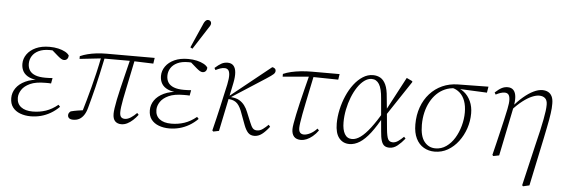

<svg xmlns="http://www.w3.org/2000/svg" viewBox="-56 -941 3910 1325"><g transform="rotate(5 1899.0 -279.0)"><path d="M174 13Q134 13 101 0.5Q68 -12 49 -37Q30 -62 30 -101Q30 -138 51.5 -169.5Q73 -201 116 -221.5Q159 -242 222 -244L219 -238Q173 -240 143.5 -253Q114 -266 100 -289Q86 -312 86 -343Q86 -379 107.5 -409.5Q129 -440 168.5 -458Q208 -476 263 -476Q296 -476 324 -469.5Q352 -463 372 -452Q392 -441 400 -427Q399 -412 391 -403Q383 -394 369 -394Q360 -394 350 -400Q340 -406 327 -417L280 -458H333L332 -445Q313 -450 298 -452Q283 -454 266 -454Q220 -454 190 -439.5Q160 -425 145 -401Q130 -377 130 -348Q130 -321 142.5 -301.5Q155 -282 182 -271.5Q209 -261 252 -261Q264 -261 277 -261.5Q290 -262 302 -263L295 -225Q288 -226 276.5 -226Q265 -226 254 -226Q189 -226 150 -208Q111 -190 93 -162.5Q75 -135 75 -107Q75 -66 104 -43.5Q133 -21 185 -21Q233 -21 276 -35.5Q319 -50 359 -83L371 -70Q343 -42 311 -23.5Q279 -5 244.5 4Q210 13 174 13Z M468 11Q450 11 440.5 3.5Q431 -4 431 -18Q431 -27 436 -34Q441 -41 447 -45Q470 -51 495 -55Q520 -59 545 -62L540 -47L523 -38Q537 -85 550 -131Q563 -177 575.5 -225Q588 -273 600.5 -326Q613 -379 625 -441H650Q636 -375 624.5 -322Q613 -269 602.5 -226.5Q592 -184 582.5 -148Q573 -112 564 -79Q556 -49 542.5 -29Q529 -9 511 1Q493 11 468 11ZM476 -411V-430Q501 -441 528.5 -448Q556 -455 588.5 -459Q621 -463 659 -463H992L986 -423L839 -428H630ZM802 13Q775 13 759 -3Q743 -19 743 -55Q743 -69 746.5 -94Q750 -119 757 -153.5Q764 -188 774.5 -232Q785 -276 798 -328.5Q811 -381 826 -442L858 -444Q845 -382 834.5 -330Q824 -278 815 -236Q806 -194 800 -162Q794 -130 791 -107Q788 -84 788 -70Q788 -46 797 -36Q806 -26 823 -26Q843 -26 864.5 -40Q886 -54 905 -74L916 -62Q900 -41 881.5 -24Q863 -7 843 3Q823 13 802 13Z M1134 13Q1094 13 1061 0.5Q1028 -12 1009 -37Q990 -62 990 -101Q990 -138 1011.5 -169.5Q1033 -201 1076 -221.5Q1119 -242 1182 -244L1179 -238Q1133 -240 1103.5 -253Q1074 -266 1060 -289Q1046 -312 1046 -343Q1046 -379 1067.5 -409.5Q1089 -440 1128.5 -458Q1168 -476 1223 -476Q1256 -476 1284 -469.5Q1312 -463 1332 -452Q1352 -441 1360 -427Q1359 -412 1351 -403Q1343 -394 1329 -394Q1320 -394 1310 -400Q1300 -406 1287 -417L1240 -458H1293L1292 -445Q1273 -450 1258 -452Q1243 -454 1226 -454Q1180 -454 1150 -439.5Q1120 -425 1105 -401Q1090 -377 1090 -348Q1090 -321 1102.5 -301.5Q1115 -282 1142 -271.5Q1169 -261 1212 -261Q1224 -261 1237 -261.5Q1250 -262 1262 -263L1255 -225Q1248 -226 1236.5 -226Q1225 -226 1214 -226Q1149 -226 1110 -208Q1071 -190 1053 -162.5Q1035 -135 1035 -107Q1035 -66 1064 -43.5Q1093 -21 1145 -21Q1193 -21 1236 -35.5Q1279 -50 1319 -83L1331 -70Q1303 -42 1271 -23.5Q1239 -5 1204.5 4Q1170 13 1134 13ZM1231 -557Q1249 -598 1266.5 -638Q1284 -678 1302 -718Q1307 -731 1312 -739Q1317 -747 1323 -751.5Q1329 -756 1336 -756Q1346 -756 1352.5 -750Q1359 -744 1359 -734Q1359 -726 1354 -717Q1349 -708 1336 -689Q1314 -654 1291 -619Q1268 -584 1246 -549Z M1432 1Q1443 -43 1453 -85Q1463 -127 1472 -167Q1481 -207 1489.5 -246Q1498 -285 1507 -324Q1516 -368 1514.5 -392Q1513 -416 1503.5 -425.5Q1494 -435 1479 -435Q1464 -435 1449.5 -430Q1435 -425 1417 -416L1409 -430Q1436 -454 1455 -464Q1474 -474 1497 -474Q1523 -474 1537.5 -458Q1552 -442 1554.5 -411.5Q1557 -381 1548 -337L1478 0L1439 8ZM1723 13Q1696 13 1680 -4Q1664 -21 1651 -55L1623 -130Q1607 -178 1586.5 -199.5Q1566 -221 1531 -224L1512 -227V-237H1515L1522 -242L1806 -470Q1816 -469 1823.5 -463Q1831 -457 1831 -446Q1831 -434 1820 -423.5Q1809 -413 1772 -389L1530 -233V-241L1545 -239Q1578 -236 1599 -223.5Q1620 -211 1635 -191Q1650 -171 1660 -145L1688 -77Q1699 -49 1709.5 -37.5Q1720 -26 1739 -26Q1760 -26 1779.5 -40.5Q1799 -55 1816 -72L1827 -59Q1800 -24 1775.5 -5.5Q1751 13 1723 13Z M1883 -411V-430Q1908 -441 1938 -448Q1968 -455 2004.5 -459Q2041 -463 2082 -463H2273L2267 -424L2083 -427H2066ZM2047 13Q2014 13 1998 -5Q1982 -23 1982 -56Q1982 -70 1986.5 -96.5Q1991 -123 1998.5 -159Q2006 -195 2016.5 -239.5Q2027 -284 2040 -335.5Q2053 -387 2067 -442L2099 -446Q2087 -389 2076.5 -338Q2066 -287 2057 -243.5Q2048 -200 2041.5 -165.5Q2035 -131 2031.5 -106Q2028 -81 2028 -69Q2028 -46 2037.5 -36Q2047 -26 2064 -26Q2082 -26 2106.5 -38Q2131 -50 2154 -75L2165 -63Q2147 -38 2126.5 -21Q2106 -4 2085.5 4.5Q2065 13 2047 13Z M2382 12Q2337 12 2310 -21.5Q2283 -55 2283 -122Q2283 -169 2294 -219Q2305 -269 2325 -315Q2345 -361 2372.5 -397Q2400 -433 2433.5 -454.5Q2467 -476 2504 -476Q2533 -476 2555.5 -463Q2578 -450 2592.5 -419Q2607 -388 2611 -332L2620 -242L2621 -230L2632 -113Q2637 -62 2646.5 -44Q2656 -26 2679 -26Q2698 -26 2716.5 -39Q2735 -52 2754 -71L2765 -59Q2742 -30 2715.5 -8.5Q2689 13 2660 13Q2638 13 2624.5 3.5Q2611 -6 2603.5 -29.5Q2596 -53 2593 -94L2573 -320Q2568 -388 2549 -418.5Q2530 -449 2497 -449Q2471 -449 2446 -430.5Q2421 -412 2400 -380.5Q2379 -349 2363 -308.5Q2347 -268 2338 -223Q2329 -178 2329 -134Q2329 -83 2346 -53.5Q2363 -24 2397 -24Q2425 -24 2456 -46.5Q2487 -69 2522.5 -115.5Q2558 -162 2599 -231L2608 -205H2604Q2563 -129 2526 -81Q2489 -33 2453.5 -10.5Q2418 12 2382 12ZM2615 -207 2611 -239 2737 -477 2777 -458V-451Z M2972 13Q2931 13 2897 -6.5Q2863 -26 2843.5 -65.5Q2824 -105 2824 -163Q2824 -228 2843.5 -282.5Q2863 -337 2899.5 -377.5Q2936 -418 2985 -440Q3034 -462 3092 -463L3304 -466L3297 -424L3099 -433L3076 -435Q3038 -434 3006 -420Q2974 -406 2949 -381.5Q2924 -357 2906 -323.5Q2888 -290 2878.5 -249.5Q2869 -209 2869 -164Q2869 -85 2899 -47.5Q2929 -10 2976 -10Q3017 -10 3050.5 -33.5Q3084 -57 3107.5 -95.5Q3131 -134 3144 -181Q3157 -228 3157 -274Q3157 -320 3144.5 -354Q3132 -388 3108.5 -409Q3085 -430 3053 -437L3067 -445Q3107 -440 3137 -416.5Q3167 -393 3184 -355.5Q3201 -318 3201 -272Q3201 -218 3184 -167.5Q3167 -117 3136 -76Q3105 -35 3063.5 -11Q3022 13 2972 13Z M3372 1Q3383 -43 3393 -85Q3403 -127 3412.5 -167Q3422 -207 3431 -246Q3440 -285 3448 -324Q3457 -367 3455.5 -391Q3454 -415 3445 -425Q3436 -435 3420 -435Q3405 -435 3390 -430Q3375 -425 3358 -416L3350 -430Q3376 -454 3395.5 -464Q3415 -474 3437 -474Q3463 -474 3477.5 -458Q3492 -442 3494.5 -411.5Q3497 -381 3488 -337L3419 0L3379 8ZM3595 191 3660 -87Q3676 -150 3686 -196Q3696 -242 3702.5 -275.5Q3709 -309 3712 -333.5Q3715 -358 3715 -377Q3715 -407 3700 -421Q3685 -435 3658 -435Q3637 -435 3608.5 -423Q3580 -411 3546 -385Q3512 -359 3473 -316L3467 -337H3474Q3511 -382 3547 -412.5Q3583 -443 3616 -459Q3649 -475 3677 -475Q3700 -475 3717 -466Q3734 -457 3743.5 -438Q3753 -419 3753 -388Q3753 -372 3752 -355.5Q3751 -339 3748 -319.5Q3745 -300 3741 -275Q3737 -250 3730 -218Q3723 -186 3715 -144L3645 188L3601 198Z"/></g></svg>

Font: Source Serif 4 36pt Light
Style: Italic
Weight: 300
Italic angle: -12°
Designer: Frank Grießhammer
Foundry: Adobe Systems Incorporated
Version: Version 4.004;hotconv 1.0.116;makeotfexe 2.5.65601